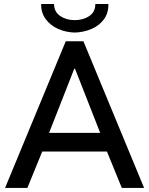

<svg xmlns="http://www.w3.org/2000/svg" viewBox="-20 -922 732 942"><path d="M4.9 0 302.7 -719.7H389.2L687 0H577.6L492.7 -208L481 -246.1L348.1 -584.5H344.2L211.4 -246.1L199.2 -208L114.3 0ZM150.4 -178.7V-270H542V-178.7ZM346.2 -762.2Q301.8 -763.7 264.4 -780.5Q227.1 -797.4 204.3 -828.1Q181.6 -858.9 181.6 -902.3H245.1Q245.6 -863.8 275.4 -843.5Q305.2 -823.2 346.2 -823.2Q388.2 -823.2 418 -843.3Q447.8 -863.3 447.8 -902.3H511.7Q512.7 -858.9 490.5 -828.1Q468.3 -797.4 430.2 -780.5Q392.1 -763.7 346.2 -762.2Z"/></svg>

Font: Reddit Sans Medium
Style: Regular
Weight: 500
Designer: Stephen Hutchings
Foundry: Reddit
Version: Version 1.014